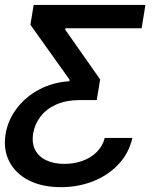

<svg xmlns="http://www.w3.org/2000/svg" viewBox="-21 -566 636 777"><path d="M514.6 -7.8Q501 53.7 458.7 98.6Q416.5 143.6 356 167.5Q295.4 191.4 225.6 191.4Q149.9 191.4 95.9 164.1Q42 136.7 16.8 88.1Q-8.3 39.6 1.5 -23.4Q11.2 -80.1 46.6 -127Q82 -173.8 137 -203.4Q191.9 -232.9 259.8 -237.3L260.7 -243.2L102.1 -465.8L115.2 -545.9H567.4L552.2 -451.7H243.7L242.7 -446.3L384.3 -244.6L370.6 -161.1H305.7Q246.1 -161.1 205.6 -142.6Q165 -124 142.3 -93.5Q119.6 -63 113.3 -26.9Q106.9 13.7 121.6 41.3Q136.2 68.8 167 83Q197.8 97.2 239.3 97.2Q278.8 97.2 312.7 85Q346.7 72.8 370.6 49.1Q394.5 25.4 402.8 -7.8Z"/></svg>

Font: Inter Tight Medium
Style: Italic
Weight: 500
Italic angle: -9.39999°
Designer: Rasmus Andersson
Foundry: rsms
Version: Version 3.004